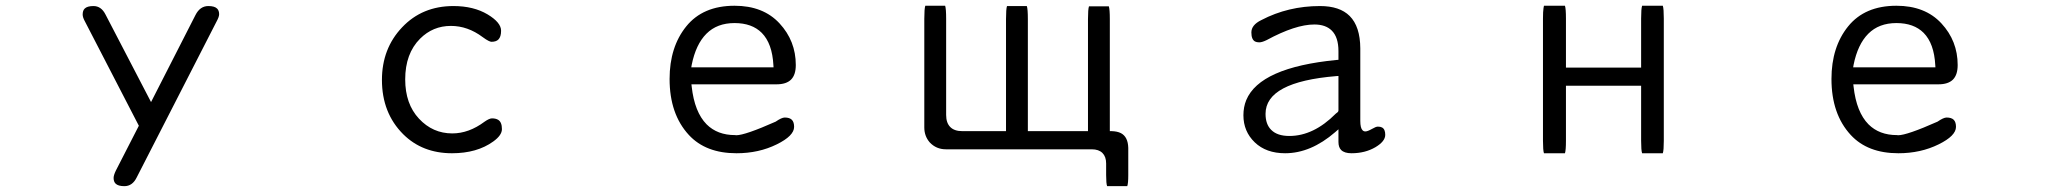

<svg xmlns="http://www.w3.org/2000/svg" viewBox="-20 -513 7040 661"><path d="M371.1 99.6Q371.1 112.3 377.9 119.1Q386.7 127.9 408.2 127.9Q436 127.9 450.7 97.7L725.6 -439Q734.4 -455.1 734.4 -463.9Q734.4 -476.6 727.5 -483.4Q718.8 -492.2 697.3 -492.2Q668.5 -492.2 652.8 -460.9L500 -161.6L343.3 -462.9Q328.6 -492.2 301.8 -492.2Q280.3 -492.2 271.5 -483.4Q264.6 -476.6 264.6 -462.9Q264.6 -453.1 272.5 -439L458 -80.1L378.9 74.2Q371.1 90.3 371.1 99.6Z M1541 -492.2Q1433.6 -492.2 1364.3 -418.9Q1294.9 -345.7 1294.9 -237.8Q1294.9 -124 1368.2 -50.8Q1434.1 14.6 1536.1 14.6Q1622.1 14.6 1678.2 -25.9Q1708 -47.4 1708 -68.4Q1708 -92.8 1694.8 -100.6Q1686.5 -105.5 1673.8 -105.5Q1664.6 -105.5 1648.4 -94.2Q1594.2 -53.7 1537.1 -53.7Q1469.7 -53.7 1422.4 -104.5Q1375 -155.3 1375 -239.7Q1375 -328.6 1426.3 -379.9Q1470.2 -423.8 1532.2 -423.8Q1590.3 -423.8 1641.6 -385.3Q1654.3 -376 1661.4 -372.6Q1668.5 -369.1 1671.9 -369.1Q1688 -369.1 1695.8 -377Q1705.1 -386.2 1705.1 -407.2Q1705.1 -435.5 1658.7 -463.4Q1610.4 -492.2 1541 -492.2Z M2361.3 -289.6Q2375.5 -360.4 2412.1 -397Q2448.7 -433.6 2508.8 -433.6Q2568.8 -433.6 2602.5 -399.9Q2638.7 -363.3 2642.6 -288.6L2643.1 -281.2H2359.9ZM2360.4 -222.7H2653.3Q2687 -222.7 2703.4 -239Q2719.7 -255.4 2719.7 -289.1Q2719.7 -372.1 2663.6 -432.6Q2607.4 -493.2 2508.8 -493.2Q2399.9 -493.2 2342.5 -422.1Q2285.2 -351.1 2285.2 -241.2Q2285.2 -120.1 2351.6 -48.3Q2409.7 14.6 2515.6 14.6Q2592.3 14.6 2654.3 -16.1Q2713.9 -45.4 2713.9 -76.2Q2713.9 -92.8 2706.1 -100.6Q2698.2 -108.4 2681.6 -108.4Q2670.9 -108.4 2650.4 -94.2Q2544.9 -47.4 2514.6 -47.4Q2512.7 -47.4 2510.7 -47.9Q2449.7 -47.9 2412.6 -85Q2371.1 -127 2361.3 -214.8Z M3446.8 -492.2Q3443.4 -481.9 3443.4 -447.3V-61.5H3293Q3265.6 -61.5 3251.5 -75.7Q3237.3 -89.8 3237.3 -117.2V-448.2Q3237.3 -482.9 3233.9 -493.2H3165.5Q3162.1 -482.9 3162.1 -448.2V-74.2Q3162.1 -44.4 3180.7 -22.9Q3203.1 1 3236.3 1H3738.3Q3762.7 1 3775.4 13.7Q3788.1 26.4 3788.1 49.8Q3788.1 50.8 3788.1 51.8V89.8Q3788.1 119.1 3791.5 127.9H3860.8Q3864.3 118.7 3864.3 89.8V-3.9Q3863.3 -42 3838.9 -54.7Q3826.2 -61 3807.6 -61.5H3800.8V-447.3Q3800.8 -481 3797.4 -491.2H3729Q3725.6 -481 3725.6 -447.3V-61.5H3518.6V-447.3Q3518.6 -481.9 3515.1 -492.2Z M4587.9 -251.5V-132.8Q4587.9 -129.9 4585.7 -127.4Q4583.5 -125 4578.6 -121.6Q4502.4 -44.9 4418.9 -44.9Q4377 -44.9 4356.4 -65.9Q4336.9 -85 4336.9 -121.1Q4336.9 -231 4580.6 -251ZM4587.9 -67.9V-24.4Q4587.9 -5.9 4597.2 3.4Q4608.4 14.6 4632.8 14.6Q4679.7 14.6 4715.3 -6.3Q4749 -26.4 4749 -48.8Q4749 -68.4 4737.8 -74.2Q4732.4 -77.1 4723.6 -77.1Q4716.8 -77.1 4703.6 -69.3Q4688 -60.5 4680.7 -60.5Q4674.8 -60.5 4670.9 -64.5Q4663.1 -72.3 4663.1 -96.7V-346.7Q4662.6 -421.9 4626.5 -458Q4592.3 -492.2 4524.4 -492.2Q4414.6 -492.2 4322.3 -443.8Q4288.1 -427.2 4288.1 -401.4Q4288.1 -377 4300.8 -370.1Q4306.6 -367.2 4315.4 -367.2Q4324.7 -367.2 4340.8 -375Q4439.9 -428.7 4504.9 -428.7Q4543.9 -428.7 4564.9 -407.7Q4587.9 -384.8 4587.9 -336.9V-307.1L4581.5 -306.6Q4317.4 -280.8 4270.5 -168.5Q4260.7 -144.5 4260.7 -116.2Q4260.7 -60.5 4299.8 -22.9Q4338.9 14.6 4404.3 14.6Q4492.7 14.6 4576.7 -58.1ZM4578.6 -121.6 4579.1 -122.1Q4579.1 -122.1 4578.6 -121.6Z M5633.3 -493.2Q5629.9 -482.9 5629.9 -449.2V-280.3H5371.1V-449.2Q5371.1 -482.9 5367.7 -493.2H5295.4L5293.9 -485.4Q5292 -473.1 5292 -449.2V-28.3Q5292 4.9 5295.4 14.6H5367.7Q5371.1 4.4 5371.1 -28.3V-217.8H5629.9V-28.3Q5629.9 4.9 5633.3 14.6H5704.6Q5708 4.4 5708 -28.3V-449.2Q5708 -482.9 5704.6 -493.2Z M6361.3 -289.6Q6375.5 -360.4 6412.1 -397Q6448.7 -433.6 6508.8 -433.6Q6568.8 -433.6 6602.5 -399.9Q6638.7 -363.3 6642.6 -288.6L6643.1 -281.2H6359.9ZM6360.4 -222.7H6653.3Q6687 -222.7 6703.4 -239Q6719.7 -255.4 6719.7 -289.1Q6719.7 -372.1 6663.6 -432.6Q6607.4 -493.2 6508.8 -493.2Q6399.9 -493.2 6342.5 -422.1Q6285.2 -351.1 6285.2 -241.2Q6285.2 -120.1 6351.6 -48.3Q6409.7 14.6 6515.6 14.6Q6592.3 14.6 6654.3 -16.1Q6713.9 -45.4 6713.9 -76.2Q6713.9 -92.8 6706.1 -100.6Q6698.2 -108.4 6681.6 -108.4Q6670.9 -108.4 6650.4 -94.2Q6544.9 -47.4 6514.6 -47.4Q6512.7 -47.4 6510.7 -47.9Q6449.7 -47.9 6412.6 -85Q6371.1 -127 6361.3 -214.8Z"/></svg>

Font: YuPearl-Light
Style: Light
Weight: 300
Designer: Max Yao
Foundry: Max-Everyday
Version: Version 1.011; ttfautohint (v1.8.3)